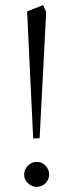

<svg xmlns="http://www.w3.org/2000/svg" viewBox="-20 -730 289 757"><path d="M90.1 -7.6Q75.2 -22 75.2 -42Q75.2 -62 90.1 -76.9Q105 -91.8 125 -91.8Q145 -91.8 159.4 -76.9Q173.8 -62 173.8 -42Q173.8 -22 159.4 -7.6Q145 6.8 125 6.8Q105 6.8 90.1 -7.6ZM86.9 -685.1 149.9 -710 162.1 -682.1 136.2 -185.1 110.8 -184.1Z"/></svg>

Font: Dihjauti S
Style: Bold
Weight: 700
Designer: T. Christopher White
Version: Version 3.0.0